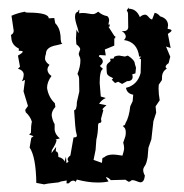

<svg xmlns="http://www.w3.org/2000/svg" viewBox="-20 -481 484 506"><path d="M96.7 4.9 75.7 1Q74.7 -67.4 58.1 -92.3L62.5 -117.7L68.4 -122.1L56.6 -126.5L61.5 -130.9Q61.5 -149.9 64 -160.2Q60.1 -173.8 47.9 -185.1L46.4 -191.4L53.7 -201.7L42 -240.2L45.9 -270.5L37.6 -266.6Q42.5 -275.4 42.5 -286.1Q40.5 -296.4 27.3 -299.8L32.7 -305.2L27.3 -334.5Q40 -341.8 40 -344.7Q40 -347.2 29.3 -347.2L29.8 -353Q10.3 -362.3 9.8 -382.3L8.8 -388.7Q16.1 -392.6 16.1 -399.9L10.3 -439.5Q26.4 -446.8 45.9 -450.2Q46.4 -447.8 53.2 -447.8Q108.4 -447.8 108.4 -432.6L123 -433.6L125.5 -419.9Q137.7 -407.7 139.6 -386.2Q139.6 -365.7 145 -365.7L128.9 -361.8Q101.1 -356.9 101.1 -339.4Q98.6 -333 98.6 -325.2Q100.6 -316.4 110.4 -310.1Q105 -303.2 105 -296.9Q106.4 -286.6 115.7 -280.8Q104 -265.1 104 -249Q107.9 -224.6 124.5 -209L126 -199.2Q116.2 -189 116.2 -177.2Q118.2 -163.1 124 -153.8V-138.2Q126 -126 137.7 -116.2L126.5 -113.3L128.9 -111.8Q128.9 -104.5 116.7 -85.4L115.7 -77.6L127.9 -93.8L127 -82Q131.8 -82 133.3 -75.2L133.8 -67.4Q147.9 -64 149.9 -54.7L153.8 -67.9L155.3 -50.8L160.6 -55.2Q158.2 -59.1 158.2 -61Q158.2 -65.9 165.5 -71.3L173.8 -118.7L177.2 -119.1Q182.6 -119.1 182.6 -124Q179.2 -135.7 178.2 -150.6Q177.2 -165.5 175.3 -190.4Q182.6 -190.9 182.6 -211.9L189 -239.7L188.5 -272.9Q188.5 -279.8 184.1 -286.1Q191.9 -305.2 191.9 -321.8Q191.9 -328.1 189.7 -331.8Q187.5 -335.4 187.5 -339.8L191.4 -351.1Q191.4 -356.4 181.2 -364.3L180.2 -379.9L181.6 -403.3Q183.6 -397.5 188 -394L184.1 -408.7Q177.7 -427.2 177.7 -437Q177.7 -450.2 188 -450.2L184.6 -451.2L189 -455.6L188.5 -445.8Q192.9 -446.8 198.2 -446.8Q205.1 -446.8 212.6 -445.3Q220.2 -443.8 225.1 -443.8Q230.5 -443.8 238.8 -450.2Q250 -440.4 262.7 -438.5Q267.6 -434.6 267.6 -426.8L265.6 -416L269 -417V-411.1L266.1 -410.2L281.7 -385.7H283.7V-379.9H281.2V-360.8Q271 -356.9 256.3 -350.6L258.8 -335Q248 -335.9 244.1 -335.9Q240.7 -335.9 240.7 -332Q251 -326.2 251 -318.8Q251 -314 243.2 -307.1L251.5 -299.3Q242.7 -295.4 242.7 -262.2L245.6 -226.6L258.8 -222.7Q247.6 -217.8 241.2 -207.5L260.7 -203.6Q250 -195.3 250 -191.9L252.4 -190.9L246.1 -167.5Q247.1 -164.1 247.1 -161.6Q247.1 -157.2 242.7 -157.2Q238.3 -157.2 238.3 -148.4Q238.3 -130.4 233.9 -112.8L231.9 -85.9L226.6 -59.6L248.5 -51.8Q249.5 -56.6 249.5 -61.3Q249.5 -65.9 253.9 -65.9Q261.7 -73.7 278.3 -73.7Q285.2 -73.7 302.7 -70.8Q307.1 -84.5 307.1 -90.3Q307.1 -97.7 304.7 -105L310.5 -122.1Q311.5 -127.4 311.5 -131.8Q311.5 -143.6 305.2 -147L304.2 -149.9Q309.6 -149.9 310.5 -155.8Q320.3 -172.4 323.2 -200.7L329.6 -214.4L331.1 -231.4Q314.5 -234.4 312 -249.5Q342.3 -256.8 350.6 -288.6L351.6 -324.7L347.2 -327.1L352.1 -331.5L346.7 -332Q341.8 -370.6 306.6 -375.5Q311 -379.4 311.5 -384.8Q311.5 -392.1 300.8 -399.4L305.7 -398.9Q316.4 -398.9 317.9 -408.2L317.4 -445.3Q317.4 -448.7 314 -453.6L319.3 -461.4V-458Q339.4 -458 348.6 -436Q355.5 -442.4 362.8 -442.4Q367.2 -441.9 371.8 -436Q376.5 -430.2 380.9 -429.7L387.7 -447.3Q396 -445.8 401.9 -438Q422.9 -432.1 422.9 -413.6Q421.9 -410.6 421.9 -404.8Q432.1 -403.8 432.1 -400.4Q431.6 -397.5 422.4 -391.6L429.7 -354.5L417.5 -358.4L428.7 -331.5L424.3 -314.5Q417 -309.6 416.5 -305.7Q416.5 -301.8 419.9 -300.3Q409.2 -294.4 407.2 -281.7L406.7 -270L398.4 -257.8Q397.9 -252.9 397.9 -247.6Q397.9 -233.4 400.9 -216.8L390.1 -200.7L391.6 -184.1L384.3 -161.6L378.9 -113.8L371.1 -91.3L369.1 -66.9Q366.2 -49.8 361.8 -43.9Q357.4 -38.1 357.4 -32.7Q357.4 -26.4 361.8 -18.1Q359.9 -0.5 350.1 -0.5Q347.2 -0.5 340.3 -3.4Q333.5 -6.3 329.1 -6.3Q326.2 -6.3 324.5 -4.2Q322.8 -2 318.8 -2L310.5 -7.3L272 -6.3Q265.6 -13.7 258.8 -14.2L266.1 -2.9Q255.4 0 236.8 0Q211.9 0 182.6 -7.8L179.2 -1.5Q177.2 -4.9 172.9 -4.9Q167 -4.9 161.6 2L155.3 2.4L155.8 -5.4Q137.7 -2.9 135.3 -0.5Q101.6 2.9 96.7 4.9ZM301.8 -259.8 291.5 -265.6 283.2 -262.2 274.4 -271 277.8 -273.9Q277.8 -275.4 275.1 -276.6Q272.5 -277.8 269.5 -279.3Q266.6 -280.8 263.9 -283.7Q261.2 -286.6 261.2 -292.7Q261.2 -298.8 260.7 -305.2Q260.7 -311.5 266.1 -315.4Q271.5 -319.3 271.5 -321.8L270 -326.2Q280.8 -326.2 280.8 -328.6L279.8 -330.6Q286.1 -334.5 294.4 -334.5L309.1 -332L316.9 -334.5Q335.4 -322.8 335.4 -312.5L338.4 -302.7L336.9 -287.6L328.6 -285.2L329.6 -278.8Q329.6 -267.1 314.9 -267.1Z"/></svg>

Font: Truetypewriter PolyglOTT
Style: Regular
Weight: 400
Designer: Sergey Beatoff a.k.a. Sam_T
Version: Version 3.76